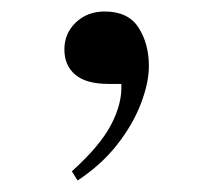

<svg xmlns="http://www.w3.org/2000/svg" viewBox="-20 -146 368 334"><path d="M115 168 105 152Q154 108 173.5 70.5Q193 33 191 0H169Q130 0 111 -16Q92 -32 92 -60Q92 -88 112 -107Q132 -126 162 -126Q203 -126 221 -98Q239 -70 239 -31Q239 -2 225 34.5Q211 71 183.5 106Q156 141 115 168Z"/></svg>

Font: Display Regular
Style: Regular
Weight: 400
Designer: Latin by Veronika Burian and Jose Scaglione. Greek by Irene Vlachou. Cyrillic by Vera Evstafieva.
Foundry: TypeTogether
Version: Version 3.002